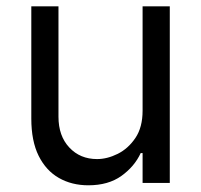

<svg xmlns="http://www.w3.org/2000/svg" viewBox="-20 -565 621 593"><path d="M420.4 -223.1V-545.4H504.4V0H420.4V-92.3H414.6Q395.5 -50.8 355 -21.7Q314.5 7.3 252.9 7.3Q201.7 7.3 161.9 -15.4Q122.1 -38.1 99.4 -83.7Q76.7 -129.4 76.7 -198.7V-545.4H160.6V-204.6Q160.6 -145 194.1 -109.4Q227.5 -73.7 279.8 -73.7Q311 -73.7 343.5 -89.8Q376 -106 398.2 -138.9Q420.4 -171.9 420.4 -223.1Z"/></svg>

Font: Sahel VF Regular
Style: Regular
Weight: 400
Foundry: Saber Rastikerdar (saber.rastikerdar@gmail.com)
Version: Version 3.4.0